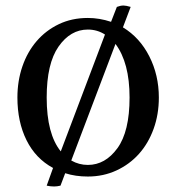

<svg xmlns="http://www.w3.org/2000/svg" viewBox="-20 -619 638 695"><path d="M403 -594Q416 -599 427 -599Q436 -599 453 -594L425 -520Q486 -483 520.5 -415Q555 -347 555 -266Q555 -205 536 -152.5Q517 -100 483 -62Q449 -24 401.5 -2Q354 20 298 20Q253 20 216 8L199 53Q187 56 176 56Q162 56 149 53L172 -11Q109 -45 76 -111.5Q43 -178 43 -266Q43 -326 61 -378.5Q79 -431 112.5 -470Q146 -509 193 -531.5Q240 -554 298 -554Q340 -554 382 -540ZM149 -266Q149 -134 200 -71L360 -494Q332 -512 298 -512Q235 -512 192 -450.5Q149 -389 149 -266ZM449 -266Q449 -392 398 -460L238 -38Q266 -22 298 -22Q361 -22 405 -82.5Q449 -143 449 -266Z"/></svg>

Font: Adamina
Style: Regular
Weight: 400
Designer: Cyreal (www.cyreal.org)
Foundry: Alexei Vanyashin
Version: Version 1.013